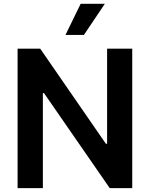

<svg xmlns="http://www.w3.org/2000/svg" viewBox="-20 -981 781 1001"><path d="M669.4 -727.3V0H552.2L209.5 -495.4H203.5V0H71.7V-727.3H189.6L532 -231.5H538.4V-727.3ZM321.4 -799 400.6 -961.3H526.6L417.6 -799Z"/></svg>

Font: Inter UI Semi Bold
Style: Regular
Weight: 600
Designer: Rasmus Andersson
Foundry: rsms
Version: 3.2;8d6f07862